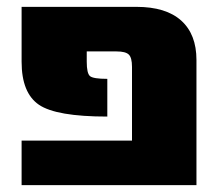

<svg xmlns="http://www.w3.org/2000/svg" viewBox="-20 -540 651 560"><path d="M553 0H43V-130H365V-345Q365 -372 355.5 -381Q346 -390 320 -390H233V-360Q233 -326 242.5 -318Q252 -310 293 -310V-200Q144 -200 93.5 -234.5Q43 -269 43 -360V-520H378Q464 -520 508.5 -480Q553 -440 553 -365Z"/></svg>

Font: M PLUS 1p Black
Style: Regular
Weight: 900
Version: Version 1.061